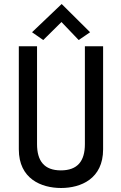

<svg xmlns="http://www.w3.org/2000/svg" viewBox="-20 -932 606 959"><path d="M404 -212C404 -128 368 -81 284 -81C201 -81 165 -128 165 -212V-701H74V-186C74 -39 186 7 285 7C384 7 495 -39 495 -186V-701H404ZM430 -771 288 -912 140 -771 196 -732 287 -822 373 -732Z"/></svg>

Font: Advent Pro
Style: SemiBold
Weight: 600
Designer: Andreas Kalpakidis
Foundry: Andreas Kalpakidis
Version: Version 2.002 2008